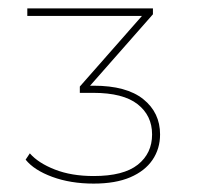

<svg xmlns="http://www.w3.org/2000/svg" viewBox="-20 -762 470 457"><path d="M203 -325Q148 -325 104.5 -341Q61 -357 41 -382L51 -397Q71 -374 110.5 -358.5Q150 -343 203 -343Q274 -343 308 -370Q342 -397 342 -442Q342 -487 307.5 -514Q273 -541 202 -541H170V-556L324 -731L326 -724H45V-742H344V-728L190 -553L186 -558H203Q281 -558 321 -526Q361 -494 361 -442Q361 -408 343 -381.5Q325 -355 290 -340Q255 -325 203 -325Z"/></svg>

Font: Montserrat Thin
Style: Regular
Weight: 100
Designer: Julieta Ulanovsky
Foundry: Julieta Ulanovsky
Version: Version 9.000